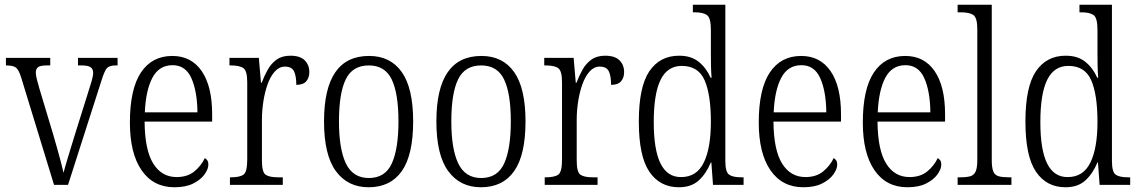

<svg xmlns="http://www.w3.org/2000/svg" viewBox="-20 -780 4803 810"><path d="M69 -454Q59 -486 47 -495Q35 -504 5 -504V-536H192V-504H178Q151 -504 141 -497Q131 -490 131 -474Q131 -463 136 -443.5Q141 -424 146 -407L204 -214Q212 -187 220.5 -156.5Q229 -126 236.5 -98Q244 -70 248 -51Q253 -71 265.5 -112.5Q278 -154 295 -209L348 -378Q360 -415 366.5 -437.5Q373 -460 373 -473Q373 -489 362 -496.5Q351 -504 324 -504H309V-536H476V-504H469Q442 -504 431.5 -493Q421 -482 408 -440L267 0H208Z M716 10Q627 10 577.5 -61.5Q528 -133 528 -263Q528 -404 574.5 -474Q621 -544 707 -544Q787 -544 831 -480Q875 -416 875 -298V-267H590Q591 -147 626.5 -90Q662 -33 725 -33Q771 -33 800 -57Q829 -81 844 -113Q850 -110 854.5 -103.5Q859 -97 859 -85Q859 -67 843 -44.5Q827 -22 795.5 -6Q764 10 716 10ZM813 -306Q812 -395 787.5 -450Q763 -505 708 -505Q651 -505 623 -452Q595 -399 591 -306Z M950 0V-32H955Q992 -32 1007.5 -43.5Q1023 -55 1023 -106V-433Q1023 -481 1007 -492.5Q991 -504 953 -504H948V-536H1072L1081 -431H1084Q1095 -460 1109.5 -486Q1124 -512 1147 -528.5Q1170 -545 1205 -545Q1246 -545 1265.5 -525.5Q1285 -506 1285 -476Q1285 -452 1272 -437Q1259 -422 1230 -422Q1230 -459 1220.5 -479Q1211 -499 1182 -499Q1158 -499 1139.5 -478.5Q1121 -458 1109 -424.5Q1097 -391 1091 -351.5Q1085 -312 1085 -275V-103Q1085 -54 1100.5 -43Q1116 -32 1153 -32H1173V0Z M1535 10Q1447 10 1397 -58Q1347 -126 1347 -268Q1347 -544 1537 -544Q1627 -544 1675 -476Q1723 -408 1723 -268Q1723 -126 1675 -58Q1627 10 1535 10ZM1536 -29Q1605 -29 1633 -90.5Q1661 -152 1661 -268Q1661 -386 1632.5 -445Q1604 -504 1536 -504Q1467 -504 1438.5 -445Q1410 -386 1410 -268Q1410 -151 1439.5 -90Q1469 -29 1536 -29Z M2009 10Q1921 10 1871 -58Q1821 -126 1821 -268Q1821 -544 2011 -544Q2101 -544 2149 -476Q2197 -408 2197 -268Q2197 -126 2149 -58Q2101 10 2009 10ZM2010 -29Q2079 -29 2107 -90.5Q2135 -152 2135 -268Q2135 -386 2106.5 -445Q2078 -504 2010 -504Q1941 -504 1912.5 -445Q1884 -386 1884 -268Q1884 -151 1913.5 -90Q1943 -29 2010 -29Z M2278 0V-32H2283Q2320 -32 2335.5 -43.5Q2351 -55 2351 -106V-433Q2351 -481 2335 -492.5Q2319 -504 2281 -504H2276V-536H2400L2409 -431H2412Q2423 -460 2437.5 -486Q2452 -512 2475 -528.5Q2498 -545 2533 -545Q2574 -545 2593.5 -525.5Q2613 -506 2613 -476Q2613 -452 2600 -437Q2587 -422 2558 -422Q2558 -459 2548.5 -479Q2539 -499 2510 -499Q2486 -499 2467.5 -478.5Q2449 -458 2437 -424.5Q2425 -391 2419 -351.5Q2413 -312 2413 -275V-103Q2413 -54 2428.5 -43Q2444 -32 2481 -32H2501V0Z M2844 10Q2764 10 2719.5 -55.5Q2675 -121 2675 -267Q2675 -414 2719.5 -479.5Q2764 -545 2845 -545Q2896 -545 2928 -519Q2960 -493 2978 -452H2982Q2980 -476 2979.5 -502.5Q2979 -529 2979 -555V-654Q2979 -704 2963 -716Q2947 -728 2912 -728H2903V-760H3040V-101Q3040 -55 3055.5 -43.5Q3071 -32 3107 -32H3117V0H2988L2981 -95H2979Q2959 -47 2927.5 -18.5Q2896 10 2844 10ZM2854 -33Q2919 -33 2949 -94Q2979 -155 2979 -266Q2979 -381 2952.5 -441.5Q2926 -502 2856 -502Q2796 -502 2767 -443.5Q2738 -385 2738 -265Q2738 -147 2767 -89.5Q2796 -32 2854 -33Z M3369 10Q3280 10 3230.5 -61.5Q3181 -133 3181 -263Q3181 -404 3227.5 -474Q3274 -544 3360 -544Q3440 -544 3484 -480Q3528 -416 3528 -298V-267H3243Q3244 -147 3279.5 -90Q3315 -33 3378 -33Q3424 -33 3453 -57Q3482 -81 3497 -113Q3503 -110 3507.5 -103.5Q3512 -97 3512 -85Q3512 -67 3496 -44.5Q3480 -22 3448.5 -6Q3417 10 3369 10ZM3466 -306Q3465 -395 3440.5 -450Q3416 -505 3361 -505Q3304 -505 3276 -452Q3248 -399 3244 -306Z M3808 10Q3719 10 3669.5 -61.5Q3620 -133 3620 -263Q3620 -404 3666.5 -474Q3713 -544 3799 -544Q3879 -544 3923 -480Q3967 -416 3967 -298V-267H3682Q3683 -147 3718.5 -90Q3754 -33 3817 -33Q3863 -33 3892 -57Q3921 -81 3936 -113Q3942 -110 3946.5 -103.5Q3951 -97 3951 -85Q3951 -67 3935 -44.5Q3919 -22 3887.5 -6Q3856 10 3808 10ZM3905 -306Q3904 -395 3879.5 -450Q3855 -505 3800 -505Q3743 -505 3715 -452Q3687 -399 3683 -306Z M4020 0V-32H4031Q4058 -32 4073.5 -36.5Q4089 -41 4096 -56.5Q4103 -72 4103 -105V-656Q4103 -705 4086.5 -716.5Q4070 -728 4035 -728H4020V-760H4164V-105Q4164 -72 4170.5 -56.5Q4177 -41 4193 -36.5Q4209 -32 4236 -32H4247V0Z M4475 10Q4395 10 4350.5 -55.5Q4306 -121 4306 -267Q4306 -414 4350.5 -479.5Q4395 -545 4476 -545Q4527 -545 4559 -519Q4591 -493 4609 -452H4613Q4611 -476 4610.5 -502.5Q4610 -529 4610 -555V-654Q4610 -704 4594 -716Q4578 -728 4543 -728H4534V-760H4671V-101Q4671 -55 4686.5 -43.5Q4702 -32 4738 -32H4748V0H4619L4612 -95H4610Q4590 -47 4558.5 -18.5Q4527 10 4475 10ZM4485 -33Q4550 -33 4580 -94Q4610 -155 4610 -266Q4610 -381 4583.5 -441.5Q4557 -502 4487 -502Q4427 -502 4398 -443.5Q4369 -385 4369 -265Q4369 -147 4398 -89.5Q4427 -32 4485 -33Z"/></svg>

Font: Noto Serif Tamil Condensed Light
Style: Italic
Weight: 300
Width: 3
Italic angle: -12°
Designer: Indian Type Foundry, Tom Grace, and the Monotype Design Team
Foundry: Monotype Imaging Inc.
Version: Version 2.003; ttfautohint (v1.8.4.7-5d5b)